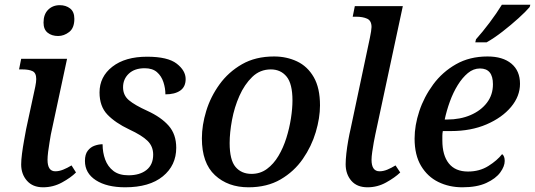

<svg xmlns="http://www.w3.org/2000/svg" viewBox="-20 -786 2274 816"><path d="M227 -633Q200 -633 182.5 -647Q165 -661 165 -690Q165 -725 184.5 -744.5Q204 -764 234 -764Q260 -764 278 -750Q296 -736 296 -706Q296 -667 274 -650Q252 -633 227 -633ZM163 10Q119 10 94.5 -18Q70 -46 70 -87Q70 -106 73.5 -133Q77 -160 82 -187.5Q87 -215 91 -237L130 -418Q134 -438 134 -450Q134 -476 118.5 -483.5Q103 -491 75 -491H61L70 -536H265L196 -214Q194 -201 190.5 -181Q187 -161 184.5 -140.5Q182 -120 182 -107Q182 -58 215 -58Q231 -58 248.5 -65Q266 -72 284 -83L303 -53Q281 -31 243.5 -10.5Q206 10 163 10Z M512 10Q434 10 387.5 -20Q341 -50 341 -102Q341 -130 353 -145.5Q365 -161 382.5 -167Q400 -173 416 -173Q416 -138 427 -108Q438 -78 462 -59.5Q486 -41 526 -41Q574 -41 602.5 -63.5Q631 -86 631 -129Q631 -164 607 -187.5Q583 -211 529 -236Q470 -264 436.5 -299Q403 -334 403 -393Q403 -460 457.5 -502.5Q512 -545 605 -545Q693 -545 731 -515.5Q769 -486 769 -450Q769 -417 746 -401Q723 -385 683 -385Q683 -411 674.5 -437Q666 -463 647 -479.5Q628 -496 595 -496Q552 -496 527.5 -473Q503 -450 503 -415Q503 -381 528 -360Q553 -339 606 -315Q665 -288 697 -251.5Q729 -215 729 -158Q729 -83 672 -36.5Q615 10 512 10Z M1036 10Q949 10 893.5 -41.5Q838 -93 838 -198Q838 -254 856.5 -314.5Q875 -375 913 -427.5Q951 -480 1008.5 -513Q1066 -546 1145 -546Q1198 -546 1242.5 -525Q1287 -504 1313.5 -458Q1340 -412 1340 -338Q1340 -285 1322 -224.5Q1304 -164 1267 -110.5Q1230 -57 1172.5 -23.5Q1115 10 1036 10ZM1049 -47Q1086 -47 1114.5 -68Q1143 -89 1163.5 -123.5Q1184 -158 1197 -199.5Q1210 -241 1216.5 -283Q1223 -325 1223 -359Q1223 -430 1198 -460.5Q1173 -491 1131 -491Q1085 -491 1052 -459Q1019 -427 997.5 -378.5Q976 -330 966 -276Q956 -222 956 -178Q956 -106 981 -76.5Q1006 -47 1049 -47Z M1542 10Q1497 10 1473 -18Q1449 -46 1449 -88Q1449 -107 1452 -134Q1455 -161 1460 -189Q1465 -217 1470 -238L1552 -625Q1555 -639 1557 -652Q1559 -665 1559 -671Q1559 -698 1540.5 -706.5Q1522 -715 1493 -715H1479L1488 -760H1692L1575 -214Q1572 -201 1568.5 -181Q1565 -161 1562 -140.5Q1559 -120 1559 -107Q1559 -58 1593 -58Q1609 -58 1626 -65Q1643 -72 1661 -83L1681 -53Q1658 -31 1621 -10.5Q1584 10 1542 10Z M1945 10Q1889 10 1843 -12.5Q1797 -35 1769.5 -81Q1742 -127 1742 -197Q1742 -253 1762 -313.5Q1782 -374 1821 -427Q1860 -480 1918 -513Q1976 -546 2052 -546Q2117 -546 2153.5 -515.5Q2190 -485 2190 -430Q2190 -377 2152 -331.5Q2114 -286 2048 -257.5Q1982 -229 1897 -229H1862Q1860 -219 1860 -208.5Q1860 -198 1860 -189Q1860 -126 1887.5 -91.5Q1915 -57 1969 -57Q2018 -57 2055.5 -80.5Q2093 -104 2114 -131Q2125 -123 2125 -102Q2125 -79 2106 -53Q2087 -27 2047 -8.5Q2007 10 1945 10ZM1880 -278Q1936 -278 1980 -297Q2024 -316 2049.5 -349.5Q2075 -383 2075 -428Q2075 -495 2020 -495Q1992 -495 1968.5 -475.5Q1945 -456 1925.5 -424.5Q1906 -393 1892 -354.5Q1878 -316 1870 -278ZM2000 -606 2003 -619Q2030 -649 2060.5 -689.5Q2091 -730 2113 -766H2234L2231 -756Q2215 -737 2183.5 -708.5Q2152 -680 2116 -652Q2080 -624 2048 -606Z"/></svg>

Font: Noto Serif Medium
Style: Italic
Weight: 500
Italic angle: -12°
Designer: Monotype Design Team
Foundry: Monotype Imaging Inc.
Version: Version 2.014; ttfautohint (v1.8.4.7-5d5b)